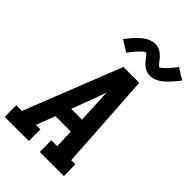

<svg xmlns="http://www.w3.org/2000/svg" viewBox="-289 -1081 1184 1184"><g transform="rotate(45 303.0 -489.0)"><path d="M-4 0 -5 -101H45L296 -735H434L475 -101H511L512 0H302L301 -101H353L348 -224H214L167 -101H206V0ZM345 -325 337 -490Q336 -505 335.5 -520.5Q335 -536 335 -551Q329 -536 323.5 -520.5Q318 -505 313 -490L251 -325ZM246 -809 173 -855Q186 -872 198 -887Q210 -902 221.5 -913.5Q233 -925 244.5 -935.5Q256 -946 270.5 -955Q285 -964 301 -969.5Q317 -975 334 -975Q339 -975 343.5 -974.5Q348 -974 353 -973Q358 -972 363 -970.5Q368 -969 372.5 -967Q377 -965 381 -962.5Q385 -960 388.5 -957.5Q392 -955 396 -951.5Q400 -948 404 -944.5Q408 -941 411 -937.5Q414 -934 417 -930.5Q420 -927 422.5 -923.5Q425 -920 427.5 -917Q430 -914 434 -909Q438 -904 441 -900.5Q444 -897 448 -895Q452 -893 451 -888Q451 -890 455.5 -891.5Q460 -893 463 -895Q466 -897 470 -900.5Q474 -904 475.5 -905.5Q477 -907 479.5 -909Q482 -911 484 -913Q486 -915 488 -917.5Q490 -920 492.5 -922.5Q495 -925 497.5 -927.5Q500 -930 503 -933Q506 -936 508.5 -939.5Q511 -943 513.5 -946.5Q516 -950 519.5 -953.5Q523 -957 526 -961Q529 -965 532 -969Q535 -973 538 -978L611 -932Q598 -915 586 -900.5Q574 -886 562.5 -874Q551 -862 539.5 -851.5Q528 -841 513.5 -832Q499 -823 483.5 -817.5Q468 -812 451 -812Q446 -812 441 -812.5Q436 -813 431 -814Q426 -815 421.5 -816.5Q417 -818 412 -820Q407 -822 403 -824.5Q399 -827 395.5 -829.5Q392 -832 388 -835.5Q384 -839 380 -842.5Q376 -846 373 -849.5Q370 -853 367 -856.5Q364 -860 361.5 -863.5Q359 -867 356.5 -870Q354 -873 350 -878Q346 -883 343.5 -887Q341 -891 336.5 -892.5Q332 -894 333 -899Q333 -897 328.5 -895.5Q324 -894 321 -892Q318 -890 314 -887Q310 -884 308.5 -882Q307 -880 304.5 -878Q302 -876 300 -874Q298 -872 296 -869.5Q294 -867 291.5 -864.5Q289 -862 286.5 -859.5Q284 -857 281 -854Q278 -851 275.5 -847.5Q273 -844 270.5 -841Q268 -838 265 -834Q262 -830 258.5 -826Q255 -822 252 -818Q249 -814 246 -809Z"/></g></svg>

Font: Iosevka Etoile
Style: Bold Italic
Weight: 700
Italic angle: -9°
Designer: Belleve Invis
Foundry: Belleve Invis
Version: Version 28.1.0; ttfautohint (v1.8.4)